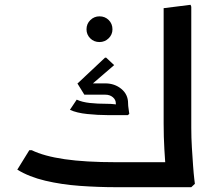

<svg xmlns="http://www.w3.org/2000/svg" viewBox="-20 -779 883 799"><path d="M463 0Q389 0 312.5 -5.5Q236 -11 168.5 -27Q101 -43 52 -73L102 -154H112Q163 -129 249 -116.5Q335 -104 463 -104H667L663 0ZM661 -296V-745L773 -759L776 -751V-296ZM670 0 673 -42Q673 -42 670 -74.5Q667 -107 664 -158Q661 -209 661 -265V-348L773 -362L776 -354V-247Q776 -206 778.5 -165Q781 -124 783.5 -89.5Q786 -55 788.5 -34.5Q791 -14 791 -14L776 0ZM575 0V-104H681V0ZM575 0Q564 0 559.5 -15.5Q555 -31 555 -53Q555 -76 559.5 -90Q564 -104 575 -104ZM340 -409 302 -431 417 -539H422L455 -508ZM426 -300Q388 -300 343.5 -304.5Q299 -309 271 -322L299 -364H300Q322 -354 353.5 -350.5Q385 -347 426 -347ZM331 -385 302 -432H418V-385ZM426 -300V-347Q441 -347 454 -345.5Q467 -344 467 -344V-300ZM466 -300Q464 -314 463 -326.5Q462 -339 462 -349H513Q513 -339 515 -327Q517 -315 518 -305L512 -300ZM462 -349Q462 -364 449.5 -374.5Q437 -385 418 -385H342V-390L347 -432H418Q457 -432 485 -409Q513 -386 513 -349ZM394 -604Q371 -604 355.5 -619.5Q340 -635 340 -657Q340 -680 356 -695.5Q372 -711 394 -711Q417 -711 432.5 -695.5Q448 -680 448 -657Q448 -635 432 -619.5Q416 -604 394 -604Z"/></svg>

Font: Fustat
Style: Bold
Weight: 700
Designer: Mohamed Gaber, Khaled Hosny, Laura Garcia Mut
Foundry: Kief Type Foundry, Alif Type Foundry, Hard Type Foundry
Version: Version 1.007